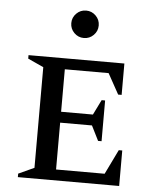

<svg xmlns="http://www.w3.org/2000/svg" viewBox="-55 -832 701 878"><g transform="rotate(5 295.5 -393.0)"><path d="M60 0V-16L132 -49V-511L60 -544V-560H500V-416H484L432 -510H231V-315H377L411 -384H427V-197H411L377 -265H231V-50H454L509 -163H525V0ZM305 -660Q279 -660 260.5 -678.5Q242 -697 242 -723Q242 -749 260.5 -767.5Q279 -786 305 -786Q331 -786 349.5 -767.5Q368 -749 368 -723Q368 -697 349.5 -678.5Q331 -660 305 -660Z"/></g></svg>

Font: Spectral SC Medium
Style: Regular
Weight: 500
Designer: Jean-Baptiste Levee
Foundry: Production Type
Version: Version 2.001